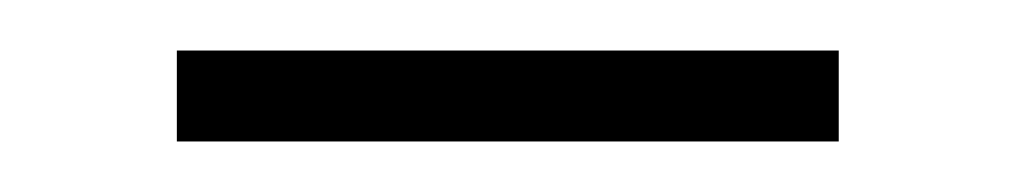

<svg xmlns="http://www.w3.org/2000/svg" viewBox="-20 -667 402 76"><path d="M50 -611H312V-647H50Z"/></svg>

Font: Kathrein 35 Thin
Style: Regular
Weight: 250
Designer: Lazydogs Typefoundry, based on Open Sans by Ascender Corporation
Foundry: Lazydogs Typefoundry
Version: Version 1.003;PS 001.003;hotconv 1.0.88;makeotf.lib2.5.64775